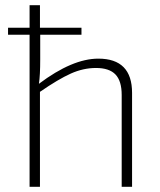

<svg xmlns="http://www.w3.org/2000/svg" viewBox="-20 -720 616 740"><path d="M135 -586V-491Q135 -430 130 -397Q259 -494 359 -494Q489 -494 489 -362V0H449V-354Q449 -408 425 -433Q401 -458 350 -458Q301 -458 253 -436.5Q205 -415 134 -366V0H94V-586H11V-613H94V-700H134V-613H294V-586Z"/></svg>

Font: Exo 2.0 Extra Light
Style: Regular
Weight: 250
Designer: Natanael Gama
Version: Version 1.001;PS 001.001;hotconv 1.0.70;makeotf.lib2.5.58329